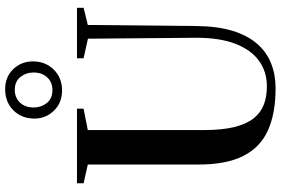

<svg xmlns="http://www.w3.org/2000/svg" viewBox="-188 -866 1064 727"><g transform="rotate(-90 343.5 -503.0)"><path d="M372.5 9Q277 9 212.8 -20Q148.5 -49 116 -113.2Q83.5 -177.5 83.5 -282.5V-702L12.5 -718V-743H295V-718L214 -702V-263Q214 -193.5 225.5 -147.2Q237 -101 258.5 -74Q280 -47 310.5 -35.5Q341 -24 379.5 -24Q435 -24 476.2 -53.8Q517.5 -83.5 540.5 -142.8Q563.5 -202 563.5 -291L560 -701.5L486 -718V-743H677V-718L612 -702L608 -294Q607.5 -212.5 590 -155Q572.5 -97.5 541 -61.2Q509.5 -25 466.5 -8Q423.5 9 372.5 9ZM364 -799.5Q317.5 -799.5 287.5 -830.2Q257.5 -861 257.5 -904Q257.5 -952.5 288.8 -983.8Q320 -1015 368.5 -1015Q415 -1015 444.5 -984.5Q474 -954 474 -910Q474 -862.5 443 -831Q412 -799.5 364 -799.5ZM365.5 -836Q395.5 -836 413.8 -856Q432 -876 432 -907Q432 -935.5 415.2 -957Q398.5 -978.5 366 -978.5Q336.5 -978.5 318 -958.8Q299.5 -939 299.5 -907.5Q299.5 -879 316.2 -857.5Q333 -836 365.5 -836Z"/></g></svg>

Font: Merriweather 120pt SemiBold
Style: Regular
Weight: 600
Version: Version 2.100